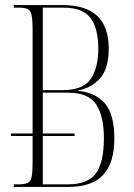

<svg xmlns="http://www.w3.org/2000/svg" viewBox="-20 -734 526 754"><path d="M34 0V-10H54Q77 -10 89 -16Q101 -22 104.5 -40.5Q108 -59 108 -97V-200H23V-210H108V-620Q108 -657 104 -675Q100 -693 88.5 -698.5Q77 -704 53 -704H34V-714H227Q407 -714 407 -543Q407 -465 373.5 -427Q340 -389 287 -379V-377Q354 -371 391.5 -328.5Q429 -286 429 -190Q429 -94 385 -47Q341 0 249 0ZM225 -380Q306 -380 336 -423.5Q366 -467 366 -542Q366 -623 335.5 -663.5Q305 -704 229 -704H148V-380ZM246 -10Q325 -10 356.5 -53Q388 -96 388 -191Q388 -277 358 -323.5Q328 -370 247 -370H148V-210H273V-200H148V-10Z"/></svg>

Font: Noto Serif Display ExtraCondensed ExtraLight
Style: Regular
Weight: 200
Width: 2
Designer: Monotype Design Team
Foundry: Monotype Imaging Inc.
Version: Version 2.009